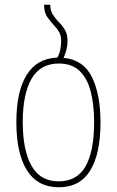

<svg xmlns="http://www.w3.org/2000/svg" viewBox="-20 -780 493 810"><path d="M248 -536Q332 -528 368 -454.5Q404 -381 404 -264Q404 -131 360.5 -60.5Q317 10 228 10Q139 10 94 -61Q49 -132 49 -265Q49 -394 92.5 -464Q136 -534 222 -537Q231 -553 234.5 -571Q238 -589 238 -607Q238 -630 229 -645.5Q220 -661 207 -674Q192 -690 179 -709Q166 -728 166 -760H192Q192 -736 202 -720Q212 -704 225 -690Q241 -675 253 -655.5Q265 -636 265 -607Q265 -572 248 -536ZM227 -15Q305 -15 341 -78.5Q377 -142 377 -265Q377 -339 362.5 -394.5Q348 -450 315.5 -481Q283 -512 228 -512Q150 -512 113 -447.5Q76 -383 76 -265Q76 -146 113 -80.5Q150 -15 227 -15Z"/></svg>

Font: Noto Sans Georgian Condensed Thin
Style: Regular
Weight: 100
Width: 3
Designer: Monotype Design Team, Akaki Razmadze
Foundry: Google LLC
Version: Version 2.005; ttfautohint (v1.8.4.7-5d5b)